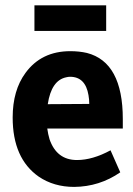

<svg xmlns="http://www.w3.org/2000/svg" viewBox="-20 -698 508 732"><path d="M438.5 -41 401.4 -125Q333 -87.9 273.4 -87.9Q196.3 -87.9 168.9 -167Q163.1 -186.5 160.2 -208H448.2V-244.1Q448.2 -460.9 311.5 -496.1Q282.2 -502.9 248 -502.9Q137.7 -502.9 77.1 -419.9Q28.3 -353.5 28.3 -250Q28.3 -93.8 127.9 -24.4Q185.5 14.6 262.7 14.6Q359.4 13.7 438.5 -41ZM247.1 -405.3Q305.7 -405.3 317.4 -335Q320.3 -319.3 320.3 -301.8L162.1 -300.8Q175.8 -391.6 232.4 -403.3Q240.2 -405.3 247.1 -405.3ZM111.3 -677.7V-580.1H384.8V-677.7Z"/></svg>

Font: Yaldevi Colombo
Style: Bold
Weight: 700
Designer: Sol Matas, Denzil Rajitha, Kosala Senevirathne and Pathum Egodawatta
Foundry: Mooniak
Version: Version 1.020 ; ttfautohint (v1.6)